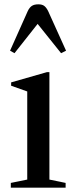

<svg xmlns="http://www.w3.org/2000/svg" viewBox="-20 -868 344 888"><path d="M30 0V-22L106 -37.5V-445L31.5 -471.5V-487L197.5 -534.5H208.5V-37.5L283.5 -22V0ZM47 -622 26.5 -633.5 108.5 -817Q116 -833 127 -840.5Q138 -848 157.5 -848Q175 -848 184.8 -840.5Q194.5 -833 202.5 -817L285.5 -633.5L262.5 -622L154 -757.5Z"/></svg>

Font: Libre Caslon Text
Style: Regular
Weight: 400
Designer: Pablo Impallari, Rodrigo Fuenzalida, Katja Schimmel
Foundry: Pablo Impallari, Rodrigo Fuenzalida
Version: Version 2.000